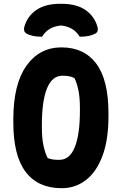

<svg xmlns="http://www.w3.org/2000/svg" viewBox="-20 -969 640 1009"><path d="M201 -776Q149 -776 120 -792Q110 -798 107.5 -807Q105 -816 107 -825Q122 -882 169.5 -915.5Q217 -949 296 -949H304Q383 -949 430.5 -915.5Q478 -882 493 -825Q495 -816 493 -807Q491 -798 480 -792Q451 -776 399 -776Q367 -829 300 -835Q233 -829 201 -776ZM303 -720Q422 -720 486 -634.5Q550 -549 550 -374V-358Q550 -235 519 -151Q488 -67 432.5 -23.5Q377 20 304 20Q180 20 115 -65.5Q50 -151 50 -326V-342Q50 -527 119 -623.5Q188 -720 303 -720ZM200 -299Q200 -240 209.5 -199.5Q219 -159 231 -138Q248 -132 261 -130.5Q274 -129 292 -129Q346 -129 373 -195.5Q400 -262 400 -388V-401Q400 -460 391 -499.5Q382 -539 371 -559Q353 -567 340.5 -569Q328 -571 308 -571Q254 -571 227 -504.5Q200 -438 200 -312Z"/></svg>

Font: Recursive Mn Csl St XBd
Style: Regular
Weight: 800
Monospace: yes
Version: Version 1.079;hotconv 1.0.112;makeotfexe 2.5.65598; ttfautoh